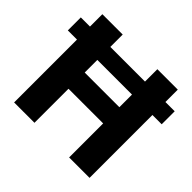

<svg xmlns="http://www.w3.org/2000/svg" viewBox="-173 -905 1097 1097"><g transform="rotate(45 375.0 -356.5)"><path d="M70.5 0V-508H-3.5V-613H70.5V-713H235V-613H515V-713H680V-613H755V-508H680V0H515V-275H235V0ZM235 -406H515V-508H235Z"/></g></svg>

Font: Commissioner
Style: Bold
Weight: 700
Designer: Kostas Bartsokas
Foundry: Kostas Bartsokas
Version: Version 1.000; ttfautohint (v1.8.3)